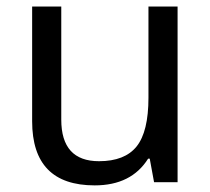

<svg xmlns="http://www.w3.org/2000/svg" viewBox="-20 -556 640 586"><path d="M450.2 0 437 -71.8H432.1Q380.9 9.8 269 9.8Q78.1 9.8 78.1 -186V-536.1H167V-190.9Q167 -64 282.2 -64Q360.8 -64 397 -109.1Q433.1 -154.3 433.1 -257.8V-536.1H522V0Z"/></svg>

Font: Noto Mono
Style: Regular
Weight: 400
Designer: Monotype Design Team
Foundry: Monotype Imaging Inc.
Version: Version 1.00